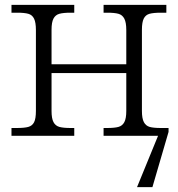

<svg xmlns="http://www.w3.org/2000/svg" viewBox="-20 -556 728 786"><path d="M670 -16 604 210H541L627 0H404V-32H418Q449 -32 465 -36.5Q481 -41 489 -56Q497 -71 497 -102V-257H191V-102Q191 -71 199 -56Q207 -41 223 -36.5Q239 -32 269 -32H284V0H27V-32H48Q80 -32 96 -36.5Q112 -41 119.5 -55.5Q127 -70 127 -102V-433Q127 -464 119.5 -479.5Q112 -495 96 -499.5Q80 -504 51 -504H27V-536H284V-504H269Q239 -504 223 -499.5Q207 -495 199 -480Q191 -465 191 -434V-293H497V-433Q497 -464 489 -479.5Q481 -495 465 -499.5Q449 -504 419 -504H404V-536H661V-504H639Q608 -504 592 -499.5Q576 -495 568.5 -480Q561 -465 561 -434V-102Q561 -71 569 -56Q577 -41 592.5 -36.5Q608 -32 639 -32H670Z"/></svg>

Font: Noto Serif Light
Style: Regular
Weight: 300
Designer: Monotype Design Team
Foundry: Monotype Imaging Inc.
Version: Version 1.001